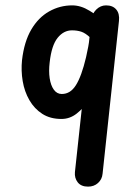

<svg xmlns="http://www.w3.org/2000/svg" viewBox="-20 -695 510 715"><path d="M308 0Q282 0 269.5 -16Q257 -32 259 -54L320 -618Q322 -643 338 -659Q354 -675 375 -675Q400 -675 413 -659.5Q426 -644 423 -617L362 -48Q360 -27 345 -13.5Q330 0 308 0ZM209 -252Q167 -252 137.5 -271Q108 -290 89.5 -322Q71 -354 64.5 -393Q58 -432 62 -471Q70 -540 96.5 -585Q123 -630 163 -652.5Q203 -675 249 -675Q281 -675 313.5 -655Q346 -635 371 -613L358 -500Q335 -537 316.5 -554.5Q298 -572 282.5 -577Q267 -582 248 -582Q217 -582 194.5 -554Q172 -526 165 -463Q161 -430 165 -403.5Q169 -377 180.5 -361Q192 -345 210 -345Q226 -345 239 -353Q252 -361 262.5 -377.5Q273 -394 282.5 -420Q292 -446 300.5 -482Q309 -518 316 -566H367L346 -380Q332 -352 311.5 -322Q291 -292 265.5 -272Q240 -252 209 -252Z"/></svg>

Font: Edu SA Beginner SemiBold
Style: Regular
Weight: 600
Version: Version 1.003